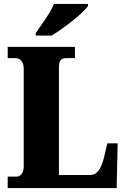

<svg xmlns="http://www.w3.org/2000/svg" viewBox="-20 -951 638 971"><path d="M161 -784V-771H241C303 -808 403 -886 425 -921V-931H253C235 -886 188 -824 161 -784ZM19 0H570L575 -226H523L505 -151C489 -88 466 -66 435 -66H278V-605C278 -641 284 -657 316 -657H359V-714H19V-657H58C81 -657 100 -641 100 -602V-109C100 -73 81 -58 66 -58H19Z"/></svg>

Font: Noto Serif Sinhala Condensed Black
Style: Regular
Weight: 900
Width: 3
Designer: Jelle Bosma - Monotype Design Team
Foundry: Monotype Imaging Inc.
Version: Version 2.007